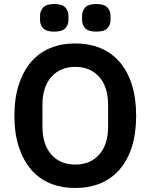

<svg xmlns="http://www.w3.org/2000/svg" viewBox="-20 -927 752 959"><path d="M356 12Q287 12 231 -11Q175 -34 135.5 -80Q96 -126 74 -193Q52 -260 52 -349Q52 -437 74 -504.5Q96 -572 135.5 -618Q175 -664 231 -687Q287 -710 356 -710Q425 -710 481 -687Q537 -664 577 -618Q617 -572 638.5 -504.5Q660 -437 660 -349Q660 -260 638.5 -193Q617 -126 577 -80Q537 -34 481 -11Q425 12 356 12ZM356 -105Q431 -105 475.5 -155Q520 -205 520 -295V-403Q520 -493 475.5 -543Q431 -593 356 -593Q281 -593 236.5 -543Q192 -493 192 -403V-295Q192 -205 236.5 -155Q281 -105 356 -105ZM251 -769Q212 -769 196 -785.5Q180 -802 180 -827V-848Q180 -873 196 -890Q212 -907 251 -907Q290 -907 306 -890Q322 -873 322 -848V-827Q322 -802 306 -785.5Q290 -769 251 -769ZM461 -769Q422 -769 406 -785.5Q390 -802 390 -827V-848Q390 -873 406 -890Q422 -907 461 -907Q500 -907 516 -890Q532 -873 532 -848V-827Q532 -802 516 -785.5Q500 -769 461 -769Z"/></svg>

Font: IBM Plex Sans Thai SmBld
Style: Regular
Weight: 600
Designer: Mike Abbink, Paul van der Laan, Pieter van Rosmalen, Ben Mitchell, Mark Frömberg
Foundry: Bold Monday
Version: Version 1.2